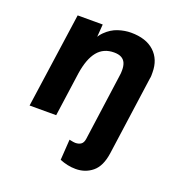

<svg xmlns="http://www.w3.org/2000/svg" viewBox="-130 -612 875 936"><g transform="rotate(20 308.0 -144.5)"><path d="M364 214Q342 214 321.5 209.5Q301 205 281 197L288 90Q301 93 308.5 94Q316 95 319 95Q337 95 348.5 87Q360 79 363 59L410 -281Q412 -291 412.5 -300.5Q413 -310 413 -316Q413 -338 406.5 -353Q400 -368 385.5 -376Q371 -384 347 -384Q293 -384 261.5 -345.5Q230 -307 218 -229L186 0H48L118 -493H248L238 -359L216 -371Q234 -424 263 -452.5Q292 -481 326 -492Q360 -503 392 -503Q470 -503 513 -463.5Q556 -424 556 -356Q556 -349 556 -340.5Q556 -332 554 -324L497 85Q487 154 450.5 184Q414 214 364 214Z"/></g></svg>

Font: Hanken Grotesk ExtraBold
Style: Italic
Weight: 800
Italic angle: -8°
Designer: Alfredo Marco Pradil
Foundry: Hanken Design Co.
Version: Version 3.013